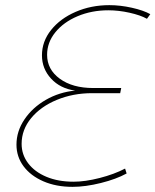

<svg xmlns="http://www.w3.org/2000/svg" viewBox="-20 -723 604 746"><path d="M564 -668 551 -650Q526 -664 483.5 -673.5Q441 -683 401 -683Q336 -683 281.5 -660Q227 -637 195 -597.5Q163 -558 163 -510Q163 -453 212.5 -417Q262 -381 342 -381H451L447 -361H338Q264 -361 201 -335Q138 -309 101 -264Q64 -219 64 -164Q64 -122 89.5 -88.5Q115 -55 160.5 -36Q206 -17 266 -17Q311 -17 367.5 -31.5Q424 -46 466 -68L472 -49Q432 -27 372 -12Q312 3 262 3Q198 3 148.5 -18.5Q99 -40 71.5 -77Q44 -114 44 -161Q44 -213 75 -259Q106 -305 158 -335Q210 -365 272 -371Q214 -379 178.5 -417.5Q143 -456 143 -508Q143 -562 178.5 -606.5Q214 -651 274 -677Q334 -703 405 -703Q447 -703 492 -693Q537 -683 564 -668Z"/></svg>

Font: TypoPRO Montserrat Alternates
Style: Italic
Weight: 250
Italic angle: -11.3°
Designer: Julieta Ulanovsky
Foundry: Julieta Ulanovsky
Version: Version 6.001